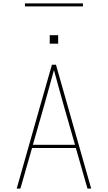

<svg xmlns="http://www.w3.org/2000/svg" viewBox="-20 -1119 640 1139"><path d="M79 0 218 -490 288 -735H312L521 0H499L430 -241H170L101 0ZM175 -260H425L359 -490Q344 -543 329.5 -596Q315 -649 300 -703Q285 -649 270.5 -596Q256 -543 241 -490ZM275 -860V-910H325V-860ZM472 -1081H128V-1099H472Z"/></svg>

Font: Iosevka SS04 Thin Extended
Style: Regular
Weight: 100
Width: 7
Monospace: yes
Designer: Belleve Invis
Foundry: Belleve Invis
Version: Version 19.0.0; ttfautohint (v1.8.4)